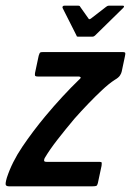

<svg xmlns="http://www.w3.org/2000/svg" viewBox="-42 -655 461 675"><path d="M-18 -30Q0 -85 36.5 -139Q73 -193 117 -246Q147 -282 177.5 -315Q208 -348 236 -375Q240 -378 241.5 -381Q243 -384 236 -386H91Q84 -386 82 -388Q80 -390 81 -398L94 -459Q97 -469 99.5 -470.5Q102 -472 110 -472H388Q398 -472 398.5 -468.5Q399 -465 397 -456L386 -404Q385 -398 380 -390Q375 -382 361 -374Q341 -361 317 -338.5Q293 -316 268 -290Q243 -264 220 -238Q188 -200 160 -164Q132 -128 115 -99Q113 -95 113 -90.5Q113 -86 122 -86H308Q315 -86 315.5 -83Q316 -80 315 -72L302 -11Q300 -3 296.5 -1.5Q293 0 283 0H-10Q-19 0 -21.5 -4.5Q-24 -9 -18 -30ZM233 -526Q227 -526 227 -530L178 -627Q177 -630 178.5 -632.5Q180 -635 184 -635H233Q239 -635 240 -631L269 -590Q271 -585 278 -590L331 -631Q336 -635 340 -635H390Q394 -635 394 -632.5Q394 -630 391 -627L292 -530Q288 -526 283 -526Z"/></svg>

Font: Glory SemiBold
Style: Italic
Weight: 600
Italic angle: -12°
Designer: Robert Leuschke
Foundry: Robert Leuschke
Version: Version 1.011